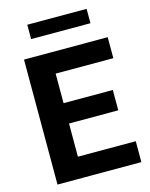

<svg xmlns="http://www.w3.org/2000/svg" viewBox="-130 -973 822 1055"><g transform="rotate(-15 281.0 -445.5)"><path d="M540.3 0H164.8V-118.9H540.3ZM211.2 0H63.2V-710.9H211.2ZM491.4 -307.7H164.8V-423.4H491.4ZM539.3 -591.5H164.8V-710.9H539.3ZM467.6 -809.6H130.1V-891.3H467.6Z"/></g></svg>

Font: Heebo
Style: Regular
Weight: 400
Designer: Oded Ezer
Foundry: Ezer Type House
Version: Version 3.100